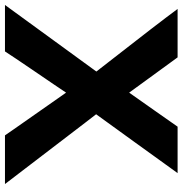

<svg xmlns="http://www.w3.org/2000/svg" viewBox="-1 -734 735 773"><g transform="rotate(90 366.5 -347.5)"><path d="M0 0 268 -368 233 -413Q75 -615 16 -695H211L353 -500Q378 -536 425.5 -603Q473 -670 490 -695H677L643 -648Q628 -627 554 -524.5Q480 -422 440 -367L474 -323Q581 -184 721 0H525L491 -49L353 -246L320 -197Q303 -172 257 -104.5Q211 -37 187 0Z"/></g></svg>

Font: Coval
Style: Black
Weight: 1000
Foundry: Context Ltd
Version: Version 001.000